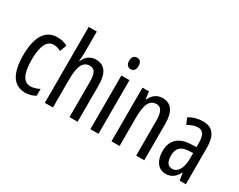

<svg xmlns="http://www.w3.org/2000/svg" viewBox="-93 -1207 2073 1664"><g transform="rotate(30 943.0 -375.0)"><path d="M221 10C251 10 292 0 320 -18V-86C289 -70 259 -61 230 -61C161 -61 126 -129 126 -266C126 -404 161 -475 229 -475C252 -475 276 -468 301 -455L326 -522C298 -538 265 -547 223 -547C101 -547 43 -441 43 -265C43 -82 102 10 221 10Z M493 -545V-760H412V0H493V-279C493 -413 522 -474 591 -474C640 -474 659 -438 659 -348V0H740V-364C740 -483 700 -547 608 -547C558 -547 513 -517 493 -465H487C491 -489 493 -516 493 -545Z M910 -739C879 -739 862 -719 862 -681C862 -645 880 -624 910 -624C940 -624 956 -645 956 -681C956 -718 941 -739 910 -739ZM949 -537H868V0H949Z M1276 -547C1225 -547 1181 -517 1158 -464H1153L1144 -537H1079V0H1160V-279C1160 -417 1188 -475 1258 -475C1306 -475 1326 -432 1326 -348V0H1407V-364C1407 -488 1362 -547 1276 -547Z M1683 -547C1632 -547 1585 -534 1543 -508L1569 -447C1607 -469 1640 -480 1670 -480C1721 -480 1742 -442 1742 -360V-325L1681 -322C1568 -317 1504 -256 1504 -150C1504 -65 1541 10 1624 10C1680 10 1719 -18 1747 -74H1749L1761 0H1823V-362C1823 -480 1784 -547 1683 -547ZM1695 -263 1743 -266V-212C1743 -114 1708 -56 1652 -56C1611 -56 1587 -86 1587 -152C1587 -222 1622 -259 1695 -263Z"/></g></svg>

Font: Noto Sans Telugu ExtraCondensed
Style: Regular
Weight: 400
Width: 2
Designer: Jelle Bosma - Monotype Design Team
Foundry: Monotype Imaging Inc.
Version: Version 2.005